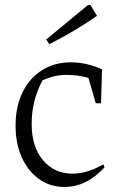

<svg xmlns="http://www.w3.org/2000/svg" viewBox="-20 -737 475 764"><path d="M237 7Q180 7 136 -24Q92 -55 67 -110Q42 -165 42 -237Q42 -314 70.5 -371Q99 -428 148.5 -458.5Q198 -489 262 -489Q324 -489 386 -461L382 -326H361L332 -427Q291 -439 245 -439Q195 -439 149 -417Q106 -337 106 -245Q106 -152 151.5 -99Q197 -46 268 -46Q327 -46 391 -83L396 -71Q324 7 237 7ZM176 -561 164 -580 330 -717H340L366 -674Q320 -642 272.5 -614Q225 -586 176 -561Z"/></svg>

Font: Piazzolla Light
Style: Regular
Weight: 300
Designer: Juan Pablo del Peral
Foundry: Huerta Tipografica
Version: Version 1.330